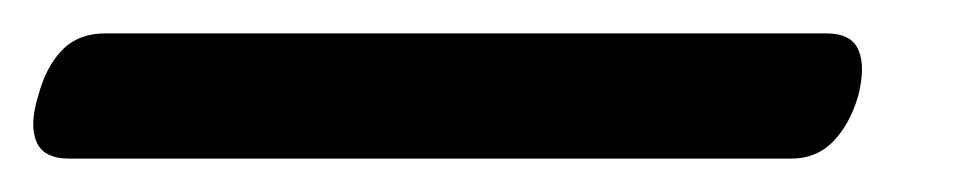

<svg xmlns="http://www.w3.org/2000/svg" viewBox="-68 79 578 115"><path d="M-45 136Q-40.5 119 -30.8 109Q-21 99 -5 99H427Q442 99 446.2 109Q450.5 119 446 136.5Q441 153.5 431 163.8Q421 174 406 174H-26.5Q-42 174 -46.2 163.8Q-50.5 153.5 -45 136Z"/></svg>

Font: Fraunces
Style: Bold Italic
Weight: 700
Italic angle: -16°
Version: Version 1.000;[b76b70a41]